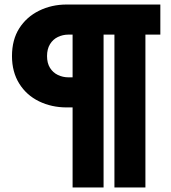

<svg xmlns="http://www.w3.org/2000/svg" viewBox="-20 -729 758 849"><path d="M404 -254H275Q208 -254 152.5 -281Q97 -308 65 -359.5Q33 -411 33 -481Q33 -553 65 -603.5Q97 -654 152.5 -681.5Q208 -709 275 -709H689V-576H283Q258 -576 236 -565.5Q214 -555 201 -533.5Q188 -512 188 -481Q188 -450 201 -429Q214 -408 236 -397.5Q258 -387 283 -387H404ZM438 100H301V-709H438ZM623 100H486V-709H623Z"/></svg>

Font: Outfit ExtraBold
Style: Regular
Weight: 800
Designer: Rodrigo Fuenzalida
Foundry: fragTYPE
Version: Version 1.100;gftools[0.9.27]